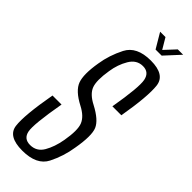

<svg xmlns="http://www.w3.org/2000/svg" viewBox="-273 -821 849 849"><g transform="rotate(45 151.5 -396.5)"><path d="M192.5 -728 151 -798H184.5L214.5 -747.5L261.5 -798H295L230.5 -728ZM91.5 5Q2 5 -5.5 -53Q-13 -111 14 -262H70.5Q44 -112.5 51.5 -74.8Q59 -37 98.5 -37Q139 -37 160 -73Q181 -109 190 -160.5Q202.5 -232 190 -263.2Q177.5 -294.5 133 -317.5Q71.5 -349.5 57.5 -387.5Q43.5 -425.5 57 -505.5Q66 -564.5 95.2 -621.8Q124.5 -679 212.5 -679Q301.5 -679 308.5 -618.5Q315.5 -558 291 -415.5H235Q259.5 -558 251.8 -597.5Q244 -637 205 -637Q166 -637 143.8 -599.5Q121.5 -562 114.5 -514.5Q103.5 -447 115.2 -415.5Q127 -384 172 -361Q234 -328.5 248.8 -293.8Q263.5 -259 248 -170.5Q238.5 -108 210 -51.5Q181.5 5 91.5 5Z"/></g></svg>

Font: Anybody Condensed Light
Style: Italic
Weight: 300
Width: 3
Italic angle: -10°
Designer: Tyler Finck
Foundry: Etcetera Type Company
Version: Version 1.010; ttfautohint (v1.8.3) -l 8 -r 50 -G 200 -x 14 